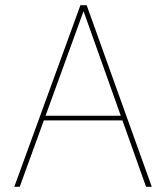

<svg xmlns="http://www.w3.org/2000/svg" viewBox="-20 -720 639 740"><path d="M35 0 290 -700H314L565 0H543L302 -677L56 0ZM134 -256 143 -274H459L468 -256Z"/></svg>

Font: DM Sans 11pt Thin
Style: Regular
Weight: 250
Version: Version 4.004;gftools[0.9.30]